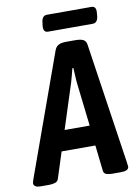

<svg xmlns="http://www.w3.org/2000/svg" viewBox="-121 -917 704 980"><g transform="rotate(-10 231.5 -426.5)"><path d="M12 2Q-10 2 -18.5 -4Q-27 -10 -27 -20Q-27 -23 -25.5 -27.5Q-24 -32 -21 -42L205 -670Q212 -688 226.5 -695Q241 -702 264 -702H311Q340 -702 353.5 -695Q367 -688 370 -669L463 -45Q464 -35 465 -29Q466 -23 466 -20Q466 -10 456.5 -4Q447 2 421 2H380Q362 2 349.5 -2.5Q337 -7 335 -21L320 -155H145L102 -21Q98 -7 84 -2.5Q70 2 53 2ZM254 -493 179 -260H309L282 -493Q281 -509 280 -528Q279 -547 278 -564H273Q269 -547 264 -529Q259 -511 254 -493ZM183 -769Q157 -769 161 -805L163 -819Q166 -855 192 -855H423Q449 -855 445 -819L444 -805Q440 -769 415 -769Z"/></g></svg>

Font: Asap Condensed Condensed SemiBold
Style: Italic
Weight: 600
Width: 3
Italic angle: -6°
Designer: Pablo Cosgaya
Foundry: Omnibus-Type
Version: Version 3.001; ttfautohint (v1.8.4.7-5d5b)